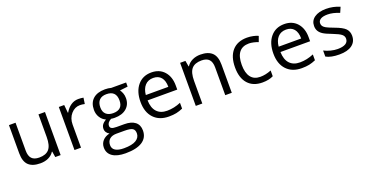

<svg xmlns="http://www.w3.org/2000/svg" viewBox="-32 -1274 4313 2242"><g transform="rotate(-20 2124.5 -152.5)"><path d="M162.1 -535.2V-188Q162.1 -122.6 191.9 -90.3Q221.7 -58.1 285.2 -58.1Q369.1 -58.1 408 -104Q446.8 -149.9 446.8 -253.9V-535.2H527.8V0H460.9L449.2 -71.8H444.8Q419.9 -32.2 375.7 -11.2Q331.5 9.8 274.9 9.8Q177.2 9.8 128.7 -36.6Q80.1 -83 80.1 -185.1V-535.2Z M943.8 -544.9Q979.5 -544.9 1007.8 -539.1L996.6 -463.9Q963.4 -471.2 938 -471.2Q873 -471.2 826.9 -418.5Q780.8 -365.7 780.8 -287.1V0H699.7V-535.2H766.6L775.9 -436H779.8Q809.6 -488.3 851.6 -516.6Q893.6 -544.9 943.8 -544.9Z M1536.1 -535.2V-483.9L1437 -472.2Q1450.7 -455.1 1461.4 -427.5Q1472.2 -399.9 1472.2 -365.2Q1472.2 -286.6 1418.5 -239.7Q1364.7 -192.9 1271 -192.9Q1247.1 -192.9 1226.1 -196.8Q1174.3 -169.4 1174.3 -127.9Q1174.3 -106 1192.4 -95.5Q1210.4 -85 1254.4 -85H1349.1Q1436 -85 1482.7 -48.3Q1529.3 -11.7 1529.3 58.1Q1529.3 147 1458 193.6Q1386.7 240.2 1250 240.2Q1145 240.2 1088.1 201.2Q1031.2 162.1 1031.2 90.8Q1031.2 42 1062.5 6.3Q1093.8 -29.3 1150.4 -42Q1129.9 -51.3 1116 -70.8Q1102.1 -90.3 1102.1 -116.2Q1102.1 -145.5 1117.7 -167.5Q1133.3 -189.5 1167 -210Q1125.5 -227.1 1099.4 -268.1Q1073.2 -309.1 1073.2 -361.8Q1073.2 -449.7 1126 -497.3Q1178.7 -544.9 1275.4 -544.9Q1317.4 -544.9 1351.1 -535.2ZM1109.4 89.8Q1109.4 133.3 1146 155.8Q1182.6 178.2 1251 178.2Q1353 178.2 1402.1 147.7Q1451.2 117.2 1451.2 64.9Q1451.2 21.5 1424.3 4.6Q1397.5 -12.2 1323.2 -12.2H1226.1Q1170.9 -12.2 1140.1 14.2Q1109.4 40.5 1109.4 89.8ZM1153.3 -363.8Q1153.3 -307.6 1185.1 -278.8Q1216.8 -250 1273.4 -250Q1392.1 -250 1392.1 -365.2Q1392.1 -485.8 1272 -485.8Q1214.8 -485.8 1184.1 -455.1Q1153.3 -424.3 1153.3 -363.8Z M1872.1 9.8Q1753.4 9.8 1684.8 -62.5Q1616.2 -134.8 1616.2 -263.2Q1616.2 -392.6 1679.9 -468.8Q1743.7 -544.9 1851.1 -544.9Q1951.7 -544.9 2010.3 -478.8Q2068.8 -412.6 2068.8 -304.2V-252.9H1700.2Q1702.6 -158.7 1747.8 -109.9Q1793 -61 1875 -61Q1961.4 -61 2045.9 -97.2V-24.9Q2002.9 -6.3 1964.6 1.7Q1926.3 9.8 1872.1 9.8ZM1850.1 -477.1Q1785.6 -477.1 1747.3 -435.1Q1709 -393.1 1702.1 -318.8H1981.9Q1981.9 -395.5 1947.8 -436.3Q1913.6 -477.1 1850.1 -477.1Z M2573.2 0V-346.2Q2573.2 -411.6 2543.5 -443.8Q2513.7 -476.1 2450.2 -476.1Q2366.2 -476.1 2327.1 -430.7Q2288.1 -385.3 2288.1 -280.8V0H2207V-535.2H2272.9L2286.1 -461.9H2290Q2314.9 -501.5 2359.9 -523.2Q2404.8 -544.9 2460 -544.9Q2556.6 -544.9 2605.5 -498.3Q2654.3 -451.7 2654.3 -349.1V0Z M3034.7 9.8Q2918.5 9.8 2854.7 -61.8Q2791 -133.3 2791 -264.2Q2791 -398.4 2855.7 -471.7Q2920.4 -544.9 3040 -544.9Q3078.6 -544.9 3117.2 -536.6Q3155.8 -528.3 3177.7 -517.1L3152.8 -448.2Q3126 -459 3094.2 -466.1Q3062.5 -473.1 3038.1 -473.1Q2875 -473.1 2875 -265.1Q2875 -166.5 2914.8 -113.8Q2954.6 -61 3032.7 -61Q3099.6 -61 3169.9 -89.8V-18.1Q3116.2 9.8 3034.7 9.8Z M3522.9 9.8Q3404.3 9.8 3335.7 -62.5Q3267.1 -134.8 3267.1 -263.2Q3267.1 -392.6 3330.8 -468.8Q3394.5 -544.9 3502 -544.9Q3602.5 -544.9 3661.1 -478.8Q3719.7 -412.6 3719.7 -304.2V-252.9H3351.1Q3353.5 -158.7 3398.7 -109.9Q3443.8 -61 3525.9 -61Q3612.3 -61 3696.8 -97.2V-24.9Q3653.8 -6.3 3615.5 1.7Q3577.1 9.8 3522.9 9.8ZM3501 -477.1Q3436.5 -477.1 3398.2 -435.1Q3359.9 -393.1 3353 -318.8H3632.8Q3632.8 -395.5 3598.6 -436.3Q3564.5 -477.1 3501 -477.1Z M4203.1 -146Q4203.1 -71.3 4147.5 -30.8Q4091.8 9.8 3991.2 9.8Q3884.8 9.8 3825.2 -23.9V-99.1Q3863.8 -79.6 3908 -68.4Q3952.1 -57.1 3993.2 -57.1Q4056.6 -57.1 4090.8 -77.4Q4125 -97.7 4125 -139.2Q4125 -170.4 4097.9 -192.6Q4070.8 -214.8 3992.2 -245.1Q3917.5 -272.9 3886 -293.7Q3854.5 -314.5 3839.1 -340.8Q3823.7 -367.2 3823.7 -403.8Q3823.7 -469.2 3877 -507.1Q3930.2 -544.9 4022.9 -544.9Q4109.4 -544.9 4191.9 -509.8L4163.1 -443.8Q4082.5 -477.1 4017.1 -477.1Q3959.5 -477.1 3930.2 -459Q3900.9 -440.9 3900.9 -409.2Q3900.9 -387.7 3911.9 -372.6Q3922.9 -357.4 3947.3 -343.8Q3971.7 -330.1 4041 -304.2Q4136.2 -269.5 4169.7 -234.4Q4203.1 -199.2 4203.1 -146Z"/></g></svg>

Font: f07686384
Style: Regular
Weight: 400
Foundry: Ascender Corporation
Version: Version 1.10